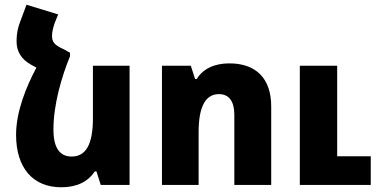

<svg xmlns="http://www.w3.org/2000/svg" viewBox="-20 -782 1602 812"><path d="M381 -57H388L406 0H528V-504H373V-282C373 -169 342 -120 283 -120C234 -120 206 -155 206 -234C206 -341 241 -458 276 -544V-559L249 -574C208 -592 200 -606 200 -631C200 -647 205 -666 211 -684L226 -721L92 -762L66 -692C56 -667 50 -640 50 -608C50 -563 71 -531 112 -508L134 -496C92 -417 48 -312 48 -212C48 -71 120 10 239 10C306 10 352 -14 381 -57Z M665 0H820V-223C820 -329 848 -384 906 -384C948 -384 971 -354 971 -297V0H1127V-332C1127 -450 1063 -514 950 -514C885 -514 838 -490 812 -448H805L787 -504H665ZM1248 0H1548V-121H1406V-504H1248Z"/></svg>

Font: Noto Sans Armenian SemiCondensed Extra
Style: Regular
Weight: 800
Width: 4
Designer: Monotype Design Team
Foundry: Monotype Imaging Inc.
Version: Version 1.901